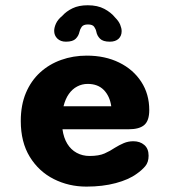

<svg xmlns="http://www.w3.org/2000/svg" viewBox="-20 -699 659 730"><path d="M308.5 10.5Q241.5 10.5 184.5 -18.2Q127.5 -47 93.2 -102.8Q59 -158.5 59 -239Q59 -299.5 78.5 -345.8Q98 -392 132.5 -423.5Q167 -455 212.5 -471.2Q258 -487.5 310 -487.5Q379.5 -487.5 433 -461.2Q486.5 -435 517 -388.2Q547.5 -341.5 547.5 -280.5Q547.5 -240.5 528.8 -224Q510 -207.5 469 -207.5H217.5Q222 -175 235.8 -152.5Q249.5 -130 271.5 -118Q293.5 -106 320.5 -106Q356 -106 377.5 -115.5Q399 -125 416.5 -137Q433.5 -147.5 450.5 -154.8Q467.5 -162 487 -162Q512 -162 528.5 -148Q545 -134 545 -107Q545 -82 532 -66.8Q519 -51.5 499.5 -38Q469.5 -16 420 -2.8Q370.5 10.5 308.5 10.5ZM221.5 -295H403Q397.5 -333.5 374.8 -356.8Q352 -380 313.5 -380Q292 -380 273.5 -370.2Q255 -360.5 241.8 -341.8Q228.5 -323 221.5 -295ZM397.5 -540.5Q371.5 -540.5 360.2 -552Q349 -563.5 346.5 -577.5Q344.5 -588 338.2 -597Q332 -606 314.5 -606Q297 -606 290.5 -596.8Q284 -587.5 282 -577.5Q279 -563 268 -551.8Q257 -540.5 230.5 -540.5Q210.5 -540.5 198.2 -552.2Q186 -564 186 -581.5Q186 -594.5 193 -609.8Q200 -625 216.5 -638.5Q232 -656 255.8 -667.5Q279.5 -679 313.5 -679Q351 -679 376.8 -665.2Q402.5 -651.5 418 -632Q431.5 -618.5 437 -605Q442.5 -591.5 442.5 -580.5Q442.5 -562.5 430.8 -551.5Q419 -540.5 397.5 -540.5Z"/></svg>

Font: Sono ExtraLight Monospace
Style: Bold
Weight: 700
Version: Version 2.112